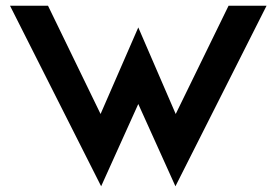

<svg xmlns="http://www.w3.org/2000/svg" viewBox="-20 -600 969 672"><path d="M15 -580 334 52 464 -236 594 52 913 -580H780L595 -201L464 -504L332 -201L148 -580Z"/></svg>

Font: Charger Sport
Style: UltExt
Weight: 1000
Designer: Jasper
Foundry: Cannot Into Space Fonts
Version: Version 1.1